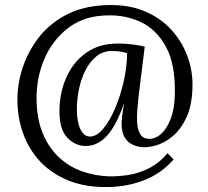

<svg xmlns="http://www.w3.org/2000/svg" viewBox="-20 -657 836 772"><path d="M418 95Q326 97 257 69.5Q188 42 142 -7Q96 -56 73 -120.5Q50 -185 50 -257Q50 -320 71 -384.5Q92 -449 134.5 -504.5Q177 -560 242.5 -595.5Q308 -631 398 -636Q487 -641 553.5 -615Q620 -589 664.5 -542Q709 -495 731.5 -436.5Q754 -378 754 -318Q754 -239 731 -188Q708 -137 674 -109Q640 -81 604.5 -71.5Q569 -62 544 -66Q510 -72 493 -89.5Q476 -107 471.5 -131.5Q467 -156 470.5 -185Q474 -214 479 -243Q448 -152 410 -111Q372 -70 325 -70Q283 -70 251 -103Q219 -136 219 -209Q219 -282 246 -344Q273 -406 325.5 -444Q378 -482 454 -482Q477 -482 507 -479Q537 -476 562 -469Q554 -401 545 -332.5Q536 -264 532 -214Q530 -188 531.5 -163.5Q533 -139 541.5 -121.5Q550 -104 568 -100Q596 -94 622 -114Q648 -134 665 -176Q682 -218 683 -277Q686 -398 647 -469.5Q608 -541 540.5 -571Q473 -601 390 -594Q308 -588 249 -540.5Q190 -493 158.5 -420Q127 -347 127 -263Q127 -182 151 -123Q175 -64 216 -25.5Q257 13 309 31.5Q361 50 417 52Q452 53 493.5 47Q535 41 577 20.5Q619 0 654 -41L678 -16Q630 39 563.5 66Q497 93 418 95ZM342 -108Q369 -108 395.5 -140Q422 -172 443.5 -223Q465 -274 478 -332.5Q491 -391 491 -443Q467 -452 429 -452Q394 -452 367.5 -430.5Q341 -409 323.5 -374.5Q306 -340 297.5 -298.5Q289 -257 289 -218Q289 -168 303 -138Q317 -108 342 -108Z"/></svg>

Font: Lora
Style: Regular
Weight: 400
Designer: Olga Karpushina, Alexei Vanyashin (Cyrillic)
Foundry: Cyreal
Version: Version 3.005; ttfautohint (v1.8.4.7-5d5b)